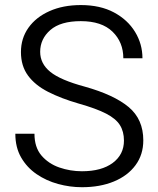

<svg xmlns="http://www.w3.org/2000/svg" viewBox="-20 -741 633 770"><path d="M477.1 -177.2Q477.1 -213.4 460.9 -239.3Q444.8 -265.1 405.5 -285.4Q366.2 -305.7 295.4 -325.7Q224.6 -346.2 172.6 -372.8Q120.6 -399.4 92.3 -438Q64 -476.6 64 -532.2Q64 -587.4 94.2 -629.9Q124.5 -672.4 178.7 -696.5Q232.9 -720.7 304.2 -720.7Q381.8 -720.7 437 -691.2Q492.2 -661.6 521.7 -613Q551.3 -564.5 551.3 -507.3H474.6Q474.6 -571.8 431.2 -614Q387.7 -656.2 304.2 -656.2Q222.7 -656.2 181.9 -620.6Q141.1 -585 141.1 -533.2Q141.1 -485.8 181.6 -452.9Q222.2 -419.9 319.8 -393.6Q437 -360.8 495.8 -311.8Q554.7 -262.7 554.7 -178.2Q554.7 -120.6 523.4 -78.4Q492.2 -36.1 436.8 -13.2Q381.3 9.8 308.6 9.8Q260.3 9.8 212.9 -3.2Q165.5 -16.1 126.7 -42.7Q87.9 -69.3 64.7 -109.6Q41.5 -149.9 41.5 -204.6H118.2Q118.2 -150.4 146.2 -117.4Q174.3 -84.5 218 -69.3Q261.7 -54.2 308.6 -54.2Q387.2 -54.2 432.1 -87.6Q477.1 -121.1 477.1 -177.2Z"/></svg>

Font: Vazirmatn FD Light
Style: Regular
Weight: 300
Designer: Saber Rastikerdar
Foundry: Saber Rastikerdar
Version: Version 33.003